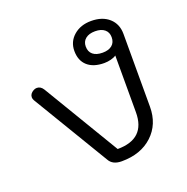

<svg xmlns="http://www.w3.org/2000/svg" viewBox="-110 -687 780 801"><g transform="rotate(-20 279.5 -287.0)"><path d="M243 -17 40 -355Q36 -362 36 -369Q36 -385 54 -395Q61 -399 69 -399Q86 -399 97 -381L299 -44Q423 -44 423 -162V-414Q415 -408 400 -404Q385 -400 370 -400Q322 -400 295.5 -423.5Q269 -447 269 -490Q269 -531 299.5 -557.5Q330 -584 377 -584Q427 -584 456.5 -557.5Q486 -531 486 -487V-164Q486 -86 434.5 -38Q383 10 298 10Q258 10 243 -17ZM435 -491Q435 -513 420 -525.5Q405 -538 378 -538Q351 -538 335.5 -525.5Q320 -513 320 -491Q320 -468 335 -455.5Q350 -443 378 -443Q405 -443 420 -455.5Q435 -468 435 -491Z"/></g></svg>

Font: Kodchasan Light
Style: Regular
Weight: 300
Version: Version 1.000; ttfautohint (v1.6)